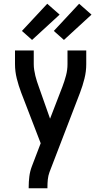

<svg xmlns="http://www.w3.org/2000/svg" viewBox="-20 -1004 540 1024"><path d="M133 0V-7Q133 -35 136.5 -63Q140 -91 150 -117L197 -240L93 -510Q79 -547 69.5 -585Q60 -623 60 -662V-735H160V-662Q160 -646 162.5 -630.5Q165 -615 168.5 -600Q172 -585 177 -570Q182 -555 187 -541L247 -371L313 -542Q324 -571 332 -601Q340 -631 340 -662V-735H440V-662Q440 -623 430.5 -585Q421 -547 407 -510L244 -86Q237 -67 235 -47Q233 -27 233 -7V0ZM321 -791 267 -839 402 -984 468 -926ZM151 -791 97 -839 232 -984 298 -926Z"/></svg>

Font: Iosevka Term Curly Semibold
Style: Regular
Weight: 600
Designer: Belleve Invis
Foundry: Belleve Invis
Version: Version 32.3.0